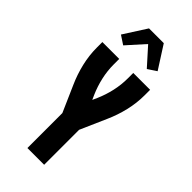

<svg xmlns="http://www.w3.org/2000/svg" viewBox="-302 -1042 1103 1103"><g transform="rotate(45 250.0 -490.0)"><path d="M182 0V-284L112 -443Q86 -501 71 -564Q56 -627 56 -691V-735H193V-691Q193 -639 204.5 -587.5Q216 -536 237 -488L250 -459L263 -488Q284 -536 295.5 -587.5Q307 -639 307 -691V-735H444V-691Q444 -627 429 -564Q414 -501 388 -443L318 -284V0ZM154 -806 101 -841 190 -980H310L399 -841L346 -806L250 -913Z"/></g></svg>

Font: Iosevka Curly Heavy
Style: Regular
Weight: 900
Monospace: yes
Designer: Belleve Invis
Foundry: Belleve Invis
Version: Version 22.1.2; ttfautohint (v1.8.4)